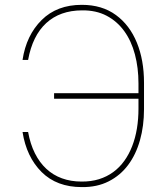

<svg xmlns="http://www.w3.org/2000/svg" viewBox="-20 -757 683 787"><path d="M315.3 9.9Q212.7 9.9 150.6 -51.8Q88.4 -114 72.4 -215.9H95.2Q104 -166.9 123 -128.9Q142 -90.9 169.7 -65.2Q197.4 -39.4 233.8 -26.1Q270.2 -12.8 313.9 -12.8Q353 -12.4 385.7 -22.5Q418.3 -32.7 444.2 -51.7Q470.2 -70.7 489.5 -97.7Q508.9 -124.6 521.8 -158Q534.8 -191.4 541.2 -230.1Q547.6 -268.8 547.6 -311.1V-352.3H201.7V-375H547.6V-414.8Q547.6 -479 533 -534.1Q518.5 -589.1 489.3 -629.4Q460.2 -669.7 416.9 -692.5Q373.6 -715.2 316.1 -714.5Q225.9 -714.1 169.6 -662.5Q113.3 -610.8 95.2 -511.4H72.4Q87.7 -612.6 150.9 -675.1Q213.4 -737.2 315.3 -737.2Q398.4 -737.2 455.3 -695.3Q511.7 -654.1 541.2 -581.7Q570.3 -510.3 570.3 -417.6V-309.7Q570.3 -241.1 553.8 -182.4Q537.3 -123.6 505.1 -80.6Q473 -37.6 425.2 -13.5Q377.5 10.7 315.3 9.9Z"/></svg>

Font: Linik Sans Thin
Style: Regular
Weight: 100
Designer: Fonts by Rasmus Andersson / Changes by Cristiano Sobral with parts from Marc Monis
Foundry: rsms
Version: Version 3.020; ttfautohint (v1.6)